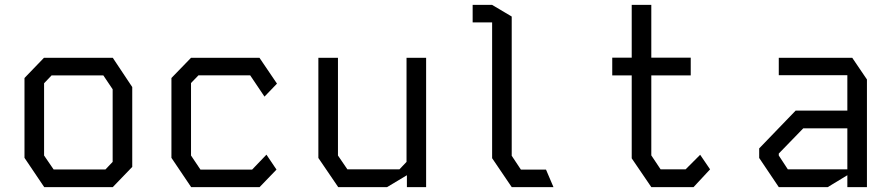

<svg xmlns="http://www.w3.org/2000/svg" viewBox="-20 -764 3640 784"><path d="M159.5 -528 80 -445.5V-119.5L160.5 0H440.5L520 -82.5V-408.5L440.5 -528ZM160 -129V-424L190.5 -456H402L440 -399.5V-103L410.5 -72H199Z M760 -528 680 -445.5V-119.5L760.5 0H1040L1109 -71.5L1068 -132.5L1009.5 -71.5H798.5L760 -129V-425L790.5 -456.5H1001.5L1060 -369.5L1111 -422.5L1039.5 -528Z M1640 -528V-103L1611 -72.5H1398.5L1360 -129V-528H1280V-119L1361 0H1560.5L1641.5 -48.5V0H1720V-528Z M1910 -744V-672.5H1989.5V-118L2069.5 0H2240L2209.5 -71.5H2107L2069.5 -128V-696.5L1989.5 -744Z M2559.5 -744V-528.5H2480V-456H2559.5V-117.5L2639.5 0H2812L2879.5 -72.5L2839 -132L2779.5 -72.5H2677.5L2639.5 -129.5V-456H2800.5V-528.5H2639.5V-744Z M3160 -528V-457H3440V-312.5H3229L3080 -158V-119L3160 0H3360L3440 -48.5V0H3520V-439.5L3460 -528ZM3160 -129V-137L3260 -240H3440V-72.5H3197Z"/></svg>

Font: Kode
Style: Regular
Weight: 400
Monospace: yes
Designer: Isa Ozler
Foundry: Kadena LLC
Version: Version 1.000;gftools[0.9.28]